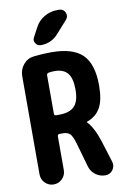

<svg xmlns="http://www.w3.org/2000/svg" viewBox="-104 -1029 707 1088"><g transform="rotate(-10 250.0 -485.0)"><path d="M214.8 -383.8Q273.4 -383.8 301.3 -412.6Q329.1 -441.4 329.1 -507.8Q329.1 -574.2 304.7 -603Q280.3 -631.8 230.5 -631.8Q211.9 -631.8 196.3 -628.9Q185.5 -627 184.6 -616.2V-394.5Q184.6 -383.8 196.3 -383.8ZM423.8 -194.3 462.9 -69.3Q470.7 -43.9 455.1 -22Q439.5 0 412.1 0Q379.9 0 354.5 -19.5Q329.1 -39.1 321.3 -70.3L283.2 -204.1Q270.5 -248 256.8 -262.2Q243.2 -276.4 214.8 -276.4H196.3Q185.5 -276.4 184.6 -264.6V-70.3Q184.6 -41 164.1 -20.5Q143.6 0 114.7 0Q85.9 0 65.4 -20.5Q44.9 -41 44.9 -70.3V-634.8Q44.9 -672.9 68.8 -701.7Q92.8 -730.5 129.9 -734.4Q180.7 -740.2 230.5 -740.2Q354.5 -740.2 409.7 -685.5Q464.8 -630.9 464.8 -507.8Q464.8 -424.8 439.9 -380.4Q415 -335.9 362.3 -317.4Q360.4 -317.4 360.4 -315.4Q360.4 -314.5 361.3 -313.5Q397.5 -276.4 423.8 -194.3ZM315.4 -969.7Q340.8 -969.7 350.6 -947.3Q360.4 -924.8 343.8 -906.2L280.3 -835Q240.2 -790 179.7 -790Q160.2 -790 149.4 -807.1Q138.7 -824.2 149.4 -841.8L178.7 -896.5Q197.3 -930.7 231.4 -950.2Q265.6 -969.7 304.7 -969.7Z"/></g></svg>

Font: Rounded-X Mgen+ 1mn bold
Style: Bold
Weight: 700
Designer: [Source Han Sans]
Ryoko NISHIZUKA  (kana & ideographs); Paul D. Hunt (Latin, Greek & Cyrillic); Wenlong ZHANG  (bopomofo
Version: Version 1.059.20150602